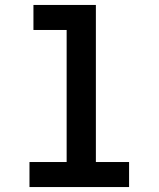

<svg xmlns="http://www.w3.org/2000/svg" viewBox="-20 -755 640 775"><path d="M99 0V-101H249V-634H115V-735H367V-101H501V0Z"/></svg>

Font: Iosevka Extended
Style: Bold
Weight: 700
Width: 7
Monospace: yes
Designer: Belleve Invis
Foundry: Belleve Invis
Version: Version 32.5.0; ttfautohint (v1.8.4)